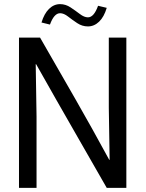

<svg xmlns="http://www.w3.org/2000/svg" viewBox="-20 -910 705 930"><path d="M72 -728H174Q262 -575 344 -432Q426 -289 509 -136H511L507 -389V-728H592V0H497Q424 -128 364 -232Q304 -336 253 -426Q202 -516 155 -599H153L157 -345V0H72ZM455 -882 497 -872Q484 -828 460 -805Q436 -782 406 -782Q378 -782 354 -798Q330 -814 309.5 -830Q289 -846 271 -846Q242 -846 222 -791L181 -801Q194 -844 217.5 -867Q241 -890 271 -890Q298 -890 322 -874Q346 -858 367 -842Q388 -826 406 -826Q435 -826 455 -882Z"/></svg>

Font: Murecho
Style: Regular
Weight: 400
Designer: Neil Summerour
Foundry: Positype
Version: Version 1.010; ttfautohint (v1.8.3)